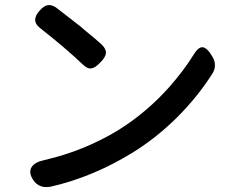

<svg xmlns="http://www.w3.org/2000/svg" viewBox="-20 -744 910 776"><path d="M114 -17Q94 -47 108 -69Q121 -89 159 -97Q320 -134 458 -218Q572 -289 664 -392Q722 -458 760 -519Q781 -555 799.5 -553Q818 -551 839 -514Q858 -481 840 -449Q782 -357 702 -276Q615 -188 514 -126Q356 -29 187 10Q138 20 114 -17ZM315 -483Q247 -548 144 -629Q102 -660 141 -702Q157 -720 172 -723Q187 -726 206 -714Q257 -675 304 -638Q311 -632 325 -620Q373 -581 392 -563Q410 -545 408 -528Q406 -512 386 -492Q365 -470 351 -468Q334 -464 315 -483Z"/></svg>

Font: GenSenRounded TW M
Style: Regular
Weight: 500
Version: Version 1.501;PS 1;hotconv 16.6.51;makeotf.lib2.5.65220